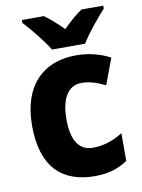

<svg xmlns="http://www.w3.org/2000/svg" viewBox="-87 -825 660 895"><g transform="rotate(-10 243.0 -378.0)"><path d="M194 -606H351C377 -650 432 -716 465 -752V-766H362C332 -746 304 -721 272 -689C240 -721 213 -745 184 -766H80V-752C114 -716 169 -649 194 -606ZM290 10C354 10 404 -6 445 -35V-166C402 -138 353 -122 303 -122C241 -122 204 -169 204 -273C204 -376 241 -429 302 -429C340 -429 376 -417 414 -398L460 -521C415 -545 361 -560 299 -560C141 -560 41 -459 41 -272C41 -77 134 10 290 10Z"/></g></svg>

Font: Noto Sans Lao SemiCondensed ExtraBold
Style: Regular
Weight: 800
Width: 4
Designer: Monotype Design Team
Foundry: Monotype Imaging Inc.
Version: Version 2.003